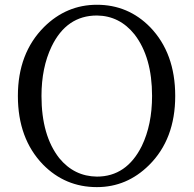

<svg xmlns="http://www.w3.org/2000/svg" viewBox="-20 -766 809 802"><path d="M153.3 -365.2Q153.3 -200.2 227.5 -105.5Q290 -29.3 384.8 -28.3Q508.8 -28.3 572.3 -156.2Q615.2 -245.1 615.2 -365.2Q615.2 -527.3 542 -622.1Q479.5 -700.2 384.8 -701.2Q257.8 -701.2 195.3 -571.3Q153.3 -483.4 153.3 -365.2ZM384.8 -746.1Q515.6 -746.1 607.4 -652.3Q711.9 -543.9 711.9 -365.2Q711.9 -184.6 602.5 -76.2Q509.8 15.6 384.8 15.6Q252 15.6 159.2 -79.1Q54.7 -187.5 54.7 -365.2Q54.7 -543.9 164.1 -653.3Q257.8 -746.1 384.8 -746.1Z"/></svg>

Font: GenYoMin JP Regular
Style: Regular
Weight: 400
Version: Version 1.001;PS 1;hotconv 16.6.51;makeotf.lib2.5.65220 DEVE